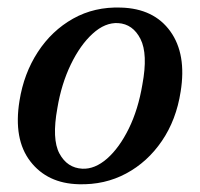

<svg xmlns="http://www.w3.org/2000/svg" viewBox="-20 -477 528 507"><path d="M299.5 -457Q386.5 -454.5 429.8 -394.2Q473 -334 457 -235Q445.5 -160.5 407.5 -104.8Q369.5 -49 313 -18.8Q256.5 11.5 188 9.5Q105 7.5 60 -51Q15 -109.5 31.5 -211Q43 -283 79.8 -339.5Q116.5 -396 173 -427.8Q229.5 -459.5 299.5 -457ZM197.5 -31.5Q230.5 -30 262.8 -58.2Q295 -86.5 320 -137.2Q345 -188 356 -254Q371 -334.5 351 -374Q331 -413.5 292 -416Q257.5 -418 224.8 -388.2Q192 -358.5 167 -306.8Q142 -255 131.5 -191.5Q116.5 -109.5 137 -71.5Q157.5 -33.5 197.5 -31.5Z"/></svg>

Font: Fraunces 72pt Soft
Style: Italic
Weight: 400
Italic angle: -16°
Version: Version 1.000;[b76b70a41]